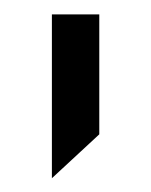

<svg xmlns="http://www.w3.org/2000/svg" viewBox="-20 -113 212 269"><path d="M52.7 -92.8H119.1V75.2L52.7 136.7Z"/></svg>

Font: Altinn-DIN
Style: Regular
Weight: 400
Designer: Charles Nix
Foundry: Altinn
Version: Version 2.00